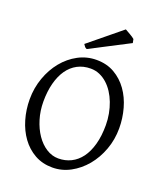

<svg xmlns="http://www.w3.org/2000/svg" viewBox="-154 -946 909 1064"><g transform="rotate(20 300.0 -414.5)"><path d="M480 -307.1Q480 -340.8 473.9 -373.8Q467.8 -406.7 456.5 -436.3Q445.3 -465.8 429 -491Q412.6 -516.1 392.1 -534.4Q371.6 -552.7 347.2 -563.2Q322.8 -573.7 294.9 -573.7Q251.5 -573.7 217 -555.4Q182.6 -537.1 158.9 -503.2Q135.3 -469.2 122.6 -420.9Q109.9 -372.6 109.9 -313Q109.9 -258.3 124.8 -209.5Q139.6 -160.6 164.8 -123.8Q189.9 -86.9 223.6 -65.4Q257.3 -43.9 294.9 -43.9Q335.4 -43.9 369.4 -60.8Q403.3 -77.6 428 -110.8Q452.6 -144 466.3 -193.4Q480 -242.7 480 -307.1ZM555.7 -315.9Q555.7 -249.5 533.7 -189.7Q511.7 -129.9 473.9 -84.5Q436 -39.1 386.2 -12.2Q336.4 14.6 280.8 14.6Q222.2 14.6 176.3 -11.2Q130.4 -37.1 98.9 -80.6Q67.4 -124 50.8 -180.7Q34.2 -237.3 34.2 -298.8Q34.2 -365.2 55.7 -425.3Q77.1 -485.4 114.3 -530.8Q151.4 -576.2 201.4 -603Q251.5 -629.9 309.1 -629.9Q369.6 -629.9 415.5 -603.3Q461.4 -576.7 492.7 -532.7Q523.9 -488.8 539.8 -432.1Q555.7 -375.5 555.7 -315.9ZM235.8 -667.5Q227.5 -670.9 223.9 -675.5Q220.2 -680.2 213.9 -689.5L402.8 -844.2Q407.7 -841.3 416 -836.7Q424.3 -832 433.1 -826.9Q441.9 -821.8 449.2 -816.9Q456.5 -812 460.4 -808.1L464.8 -786.1Z"/></g></svg>

Font: Gentium Kaktovik
Style: Regular
Weight: 400
Designer: J. Victor Gaultney and Annie Olsen
Foundry: SIL International
Version: Version 1.102; 2013; Maintenance release